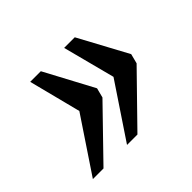

<svg xmlns="http://www.w3.org/2000/svg" viewBox="-97 -596 652 652"><g transform="rotate(-45 229.0 -270.0)"><path d="M186 -78H236L405 -251L414 -286L319 -462H268L317 -274ZM22 -78H73L241 -251L250 -286L156 -462H105L153 -274Z"/></g></svg>

Font: Noto Serif Condensed Medium
Style: Italic
Weight: 500
Width: 3
Italic angle: -12°
Designer: Monotype Design Team
Foundry: Monotype Imaging Inc.
Version: Version 2.013